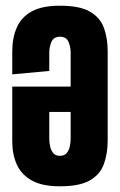

<svg xmlns="http://www.w3.org/2000/svg" viewBox="-20 -648 420 674"><path d="M190 6Q128 6 91.5 -14.5Q55 -35 39 -70.5Q23 -106 23 -152V-344H228V-464Q228 -483 220.5 -501Q213 -519 191 -519Q168 -519 160.5 -501Q153 -483 153 -462V-399L23 -387V-467Q23 -515 39 -551.5Q55 -588 91.5 -608Q128 -628 190 -628Q260 -628 296 -607Q332 -586 345 -549.5Q358 -513 358 -468V-155Q358 -110 345 -73Q332 -36 296 -15Q260 6 190 6ZM190 -101Q206 -101 214 -110.5Q222 -120 225 -134Q228 -148 228 -160V-255H153V-160Q153 -148 156 -134Q159 -120 167 -110.5Q175 -101 190 -101Z"/></svg>

Font: Smooch Sans Thin ExtraBold
Style: Regular
Weight: 800
Version: Version 1.010